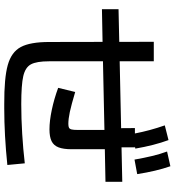

<svg xmlns="http://www.w3.org/2000/svg" viewBox="21 -843 822 904"><g transform="rotate(90 432.0 -391.0)"><path d="M177.7 -211.9 177.2 -462.9 23.4 -460V-538.1L177.2 -541.5L176.8 -704.1H268.6V-543.5L583.5 -550.3L583 -615.2H608.4Q595.2 -684.6 570.3 -755.9L639.6 -773.4Q664.6 -705.6 679.7 -617.2L669.9 -615.2H673.8V-552.2L835.9 -555.7V-476.6L682.6 -473.6V-317.4Q682.6 -278.3 673.8 -255.6Q665 -232.9 644.8 -222.9Q624.5 -212.9 588.9 -212.9Q549.3 -212.9 497.1 -223.9Q444.8 -234.9 393.6 -253.9L413.1 -334Q474.1 -315.9 507.1 -308.8Q540 -301.8 563.5 -301.8Q575.7 -301.8 581.5 -304.9Q587.4 -308.1 589.6 -317.4Q591.8 -326.7 591.8 -346.7V-471.7L268.6 -464.8V-210.9Q268.6 -151.9 283 -125.5Q297.4 -99.1 338.4 -89.6Q379.4 -80.1 470.7 -80.1Q537.6 -80.1 610.1 -84.5Q682.6 -88.9 749 -96.7L756.8 -14.6Q615.2 0 490.2 0H470.7Q347.2 0.5 286.1 -16.6Q225.1 -33.7 201.4 -77.9Q177.7 -122.1 177.7 -211.9ZM693.4 -766.6 762.7 -782.2Q786.1 -714.8 799.8 -626L731.4 -613.3Q723.6 -658.2 714.8 -694.8Q706.1 -731.4 693.4 -766.6Z"/></g></svg>

Font: Pretendard GOV Medium
Style: Regular
Weight: 500
Designer: Base glyphs from Inter by Rasmus Andersson; Hangeul glyphs from Noto Sans CJK(Source Han Sans) by Jang Soo-young and Kan
Foundry: Kil Hyung-jin
Version: Version 1.309